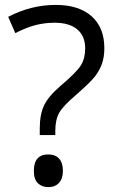

<svg xmlns="http://www.w3.org/2000/svg" viewBox="-20 -744 469 778"><path d="M141.1 -196.8V-223.1Q141.1 -280.3 158.7 -317.1Q176.3 -354 224.1 -395Q290.5 -451.2 307.9 -479.5Q325.2 -507.8 325.2 -547.9Q325.2 -597.7 293.2 -624.8Q261.2 -651.9 201.2 -651.9Q162.6 -651.9 126 -642.8Q89.4 -633.8 42 -609.9L13.2 -675.8Q105.5 -724.1 206.1 -724.1Q299.3 -724.1 351.1 -678.2Q402.8 -632.3 402.8 -548.8Q402.8 -513.2 393.3 -486.1Q383.8 -459 365.2 -434.8Q346.7 -410.6 285.2 -356.9Q235.8 -314.9 220 -287.1Q204.1 -259.3 204.1 -212.9V-196.8ZM117.2 -51.8Q117.2 -118.2 175.8 -118.2Q204.1 -118.2 219.5 -101.1Q234.9 -84 234.9 -51.8Q234.9 -20.5 219.2 -3.2Q203.6 14.2 175.8 14.2Q150.4 14.2 133.8 -1.2Q117.2 -16.6 117.2 -51.8Z"/></svg>

Font: f04920746
Style: Regular
Weight: 400
Foundry: Ascender Corporation
Version: Version 1.10